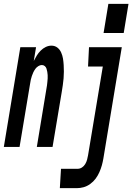

<svg xmlns="http://www.w3.org/2000/svg" viewBox="-62 -766 690 1001"><path d="M583 -594H478L503 -746H608ZM-42 0 44 -520H126L114 -448Q121 -462 129.5 -476Q138 -490 150 -502Q162 -514 176.5 -521Q191 -528 206 -528Q224 -528 237 -518Q250 -508 257 -492Q264 -476 266.5 -460Q269 -444 270 -427Q271 -410 271 -392.5Q271 -375 269.5 -357.5Q268 -340 265.5 -322.5Q263 -305 260 -287L212 0H130L180 -303Q182 -312 183 -321Q184 -330 185 -339Q186 -348 186.5 -357Q187 -366 186.5 -374.5Q186 -383 184.5 -391.5Q183 -400 180.5 -408Q178 -416 171.5 -421.5Q165 -427 156 -427Q147 -427 137.5 -421Q128 -415 122 -406.5Q116 -398 111.5 -388.5Q107 -379 104 -369.5Q101 -360 98.5 -350Q96 -340 95 -330L40 0ZM250 215 256 114H343Q355 114 365.5 107Q376 100 382.5 89Q389 78 392 66.5Q395 55 397 44L474 -419H397L402 -520H573L477 60Q474 78 469 96Q464 114 456 132Q448 150 436.5 165.5Q425 181 408.5 193Q392 205 374 210Q356 215 338 215Z"/></svg>

Font: Iosevka SS04 Extended Oblique
Style: Bold
Weight: 700
Width: 7
Italic angle: -9°
Monospace: yes
Designer: Belleve Invis
Foundry: Belleve Invis
Version: Version 19.0.0; ttfautohint (v1.8.4)